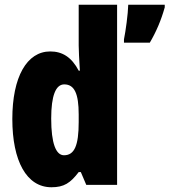

<svg xmlns="http://www.w3.org/2000/svg" viewBox="-20 -780 715 810"><path d="M197 10C250 10 277 -8 312 -54H321L344 0H474V-760H312V-588C312 -567 314 -532 317 -482H312C282 -539 243 -563 192 -563C93 -563 32 -455 32 -278C32 -101 92 10 197 10ZM675 -749V-760H521C520 -720 510 -648 503 -614V-600H612C639 -646 660 -695 675 -749ZM250 -125C216 -125 196 -175 196 -280C196 -376 215 -424 251 -424C294 -424 312 -385 312 -297V-265C312 -166 294 -125 250 -125Z"/></svg>

Font: Noto Sans Hebrew ExtraCondensed Black
Style: Regular
Weight: 900
Width: 2
Designer: Monotype Design Team
Foundry: Monotype Imaging Inc.
Version: Version 2.004